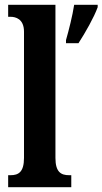

<svg xmlns="http://www.w3.org/2000/svg" viewBox="-20 -780 427 800"><path d="M14 0H277V-50H268C234 -50 211 -63 211 -122V-760H14V-710H24C44 -710 80 -702 80 -648V-122C80 -63 57 -50 24 -50H14ZM255 -613V-600H307C335 -643 372 -708 387 -750V-760H289C282 -714 267 -655 255 -613Z"/></svg>

Font: Noto Serif Lao ExtraCondensed
Style: Bold
Weight: 700
Width: 2
Designer: Monotype Design Team
Foundry: Monotype Imaging Inc.
Version: Version 2.003